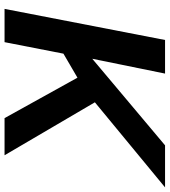

<svg xmlns="http://www.w3.org/2000/svg" viewBox="28 -756 728 823"><g transform="rotate(90 391.5 -344.0)"><path d="M209.5 -252.4 160.2 0H17.6L150.9 -688H294.9L231.4 -376L309.1 -441.4L602.5 -688H782.7L418 -387.2L645 0H485.8L312.5 -312.5Z"/></g></svg>

Font: Arimo
Style: Italic
Weight: 400
Italic angle: -12°
Designer: Steve Matteson
Foundry: Monotype Imaging Inc.
Version: Version 1.33